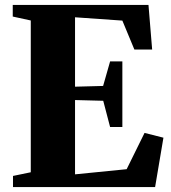

<svg xmlns="http://www.w3.org/2000/svg" viewBox="-20 -763 697 783"><path d="M105.5 -60.5V-679.5L32 -695.5V-743H585.5L600.5 -561H528L479 -679L286 -692.5V-409.5L400.5 -412.5L429 -512.5H479V-245H429L401 -352L286 -355V-52L496.5 -73L569.5 -221L646.5 -201.5L612.5 0H33V-45.5Z"/></svg>

Font: Merriweather 72pt Black
Style: Regular
Weight: 900
Version: Version 2.100